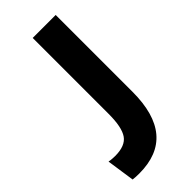

<svg xmlns="http://www.w3.org/2000/svg" viewBox="-219 -700 750 750"><g transform="rotate(-45 155.5 -325.5)"><path d="M26 7 9 -109Q19 -107 29.5 -106.5Q40 -106 43 -106Q99 -106 120 -136.5Q141 -167 141 -240V-660H268V-236Q268 9 61 9Q50 9 42.5 8.5Q35 8 26 7Z"/></g></svg>

Font: Bricolage Grotesque 96pt SemiBold
Style: Regular
Weight: 600
Designer: Mathieu Triay
Foundry: Atelier Triay
Version: Version 1.001; ttfautohint (v1.8.4.7-5d5b);gftools[0.9.33.de